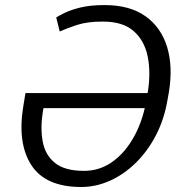

<svg xmlns="http://www.w3.org/2000/svg" viewBox="-20 -742 747 772"><path d="M306.5 9.9Q163.4 9.9 106.4 -77.6Q49.4 -165.1 73.5 -313.9L82.4 -367.9H573.5L573.9 -369.3Q587 -449.2 574 -514Q561.1 -578.8 517.2 -617.2Q473.4 -655.5 393.5 -655.2Q332.4 -655.5 290.3 -641.9Q248.2 -628.2 220.2 -615.4L206 -671.9Q216.6 -678.6 240.6 -690.5Q264.6 -702.4 304.2 -712Q343.8 -721.6 400.6 -721.6Q501.8 -721.6 565 -676.7Q628.2 -631.7 652.2 -552.2Q676.1 -472.7 658.7 -369.3L653.4 -339.8Q640.3 -262.1 606.9 -198Q573.5 -133.9 526.1 -87.4Q478.7 -40.8 422.2 -15.4Q365.8 9.9 306.5 9.9ZM562.1 -307.2H154.8L152 -291.5Q141.7 -225.5 152 -171.7Q162.3 -117.9 201.5 -86.5Q240.8 -55 317.8 -55Q378.2 -55 427.2 -88.2Q476.2 -121.4 510.8 -178.6Q545.5 -235.8 562.1 -307.2Z"/></svg>

Font: Inter UI Light
Style: Italic
Weight: 300
Italic angle: 9.39999°
Designer: Rasmus Andersson
Foundry: rsms
Version: 3.2;8d6f07862